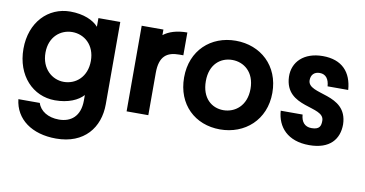

<svg xmlns="http://www.w3.org/2000/svg" viewBox="-77 -767 2316 1219"><g transform="rotate(10 1081.0 -157.0)"><path d="M288 -562C146 -562 35 -450 35 -278C35 -105 146 10 288 10C374 10 437 -19 470 -56V-21C470 82 411 126 334 126C264 126 212 93 197 43H59C73 170 181 248 337 248C519 248 611 129 611 -21V-552H470V-496C438 -533 374 -562 288 -562ZM177 -278C177 -381 248 -436 323 -436C400 -436 470 -379 470 -276C470 -172 400 -115 323 -115C248 -115 177 -174 177 -278Z M749 -552V0H889V-273C889 -381 937 -413 1016 -413H1042V-560C974 -560 923 -543 889 -516V-552Z M1352 10C1512 10 1640 -101 1640 -276C1640 -451 1515 -562 1355 -562C1195 -562 1071 -451 1071 -276C1071 -101 1191 10 1352 10ZM1211 -277C1211 -386 1279 -438 1354 -438C1428 -438 1499 -386 1499 -277C1499 -167 1426 -114 1352 -114C1277 -114 1211 -167 1211 -277Z M1927 10C2061 10 2117 -62 2117 -157C2112 -359 1859 -299 1859 -397C1859 -432 1880 -453 1915 -453C1955 -453 1975 -423 1978 -378H2111C2103 -491 2040 -562 1916 -562C1794 -562 1723 -491 1726 -395C1734 -194 1983 -255 1983 -157C1983 -124 1976 -99 1923 -99C1879 -99 1856 -128 1853 -174H1712C1719 -70 1788 10 1927 10Z"/></g></svg>

Font: Malmofest SemiBold
Style: Regular
Weight: 600
Designer: Jonny Pinhorn (Poppins), Kolossal
Version: Version 1.004;Glyphs 3.1.2 (3151)